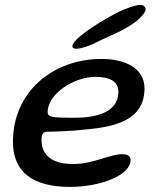

<svg xmlns="http://www.w3.org/2000/svg" viewBox="-20 -717 613 772"><path d="M274 -524.5C285.5 -514 332 -529 365 -545.5C392.5 -560 441 -579.5 468 -594C503 -613 526.5 -627 547.5 -650C562 -665 572.5 -680.5 560 -692C547.5 -704 515 -692 493.5 -684.5C457 -673 378 -627 333.5 -595C295.5 -568.5 260 -537 274 -524.5ZM262 34.5C385 34.5 505 -13 505 -73C505 -91.5 491 -97 469.5 -97C421.5 -97 355.5 -57.5 275 -57.5C217 -57.5 177.5 -72.5 157.5 -108C150 -121 147 -137 147 -156C147 -180 155 -187.5 174.5 -187.5C197.5 -187.5 276.5 -190 318.5 -196C443.5 -206 561 -234 561 -362C561 -441.5 485.5 -480 388 -480C193 -480 32 -348 32 -147C32 -23 114.5 34.5 262 34.5ZM280.5 -243.5C198.5 -243.5 171.5 -244.5 171.5 -265.5C171.5 -341.5 279.5 -408 363.5 -408C423.5 -408 456 -388.5 456 -348C456 -264.5 366 -243.5 280.5 -243.5Z"/></svg>

Font: Gluten
Style: Italic
Weight: 400
Italic angle: -13°
Designer: Tyler Finck
Foundry: Etcetera Type Company
Version: Version 0.920